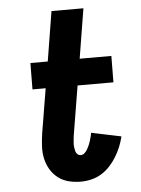

<svg xmlns="http://www.w3.org/2000/svg" viewBox="-53 -777 606 827"><g transform="rotate(-5 250.0 -363.5)"><path d="M263 8Q236 8 210.5 1.5Q185 -5 165 -20.5Q145 -36 132 -58Q119 -80 113.5 -105.5Q108 -131 109.5 -158.5Q111 -186 115 -213L147 -406H90L91 -520H166L201 -735H339L304 -520H441L440 -406H285L250 -194Q249 -186 248 -177Q247 -168 246.5 -159.5Q246 -151 247 -142.5Q248 -134 250 -126Q252 -118 258 -112Q264 -106 273 -106Q282 -106 289.5 -113Q297 -120 301.5 -128Q306 -136 310 -145Q314 -154 316.5 -162.5Q319 -171 321.5 -180Q324 -189 325 -198L454 -171Q449 -149 440 -127Q431 -105 418.5 -84.5Q406 -64 389.5 -46Q373 -28 352.5 -15.5Q332 -3 309 2.5Q286 8 263 8Z"/></g></svg>

Font: Iosevka Heavy
Style: Italic
Weight: 900
Italic angle: -9°
Monospace: yes
Designer: Belleve Invis
Foundry: Belleve Invis
Version: Version 32.5.0; ttfautohint (v1.8.4)